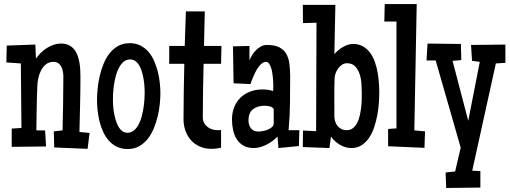

<svg xmlns="http://www.w3.org/2000/svg" viewBox="-20 -723 2506 944"><path d="M420.4 -69.3 410.6 8.8 246.6 2 244.6 -77.1 287.6 -82Q289.1 -148.4 290.3 -214.4Q291.5 -280.3 291.5 -346.7Q291.5 -358.4 289.3 -371.1Q287.1 -383.8 281.7 -394.5Q276.4 -405.3 266.8 -412.1Q257.3 -418.9 242.7 -418.9Q221.2 -418.9 206.3 -407Q191.4 -395 182.1 -377.4Q172.9 -359.9 168.5 -339.4Q164.1 -318.8 163.6 -301.8Q161.1 -246.6 160.4 -191.9Q159.7 -137.2 158.7 -82H201.7L206.5 -2.9L37.6 -1V-90.8L85.4 -93.8L82.5 -411.1L11.2 -416L13.2 -499L153.8 -503.9L156.7 -434.6Q166.5 -449.2 179.9 -462.6Q193.4 -476.1 209.5 -486.3Q225.6 -496.6 243.4 -502.7Q261.2 -508.8 279.8 -508.8Q301.8 -508.8 317.4 -501.5Q333 -494.1 343.8 -481.4Q354.5 -468.8 360.6 -452.4Q366.7 -436 370.1 -417.7Q373.5 -399.4 374.5 -380.6Q375.5 -361.8 375.5 -344.7Q375.5 -276.9 373.8 -209.5Q372.1 -142.1 370.6 -74.2Z M768.6 -265.6Q768.6 -241.2 765.6 -211.4Q762.7 -181.6 755.4 -151.1Q748 -120.6 736.1 -91.6Q724.1 -62.5 706.1 -40Q688 -17.6 663.8 -3.9Q639.6 9.8 607.4 9.8Q577.1 9.8 554.2 -1.7Q531.2 -13.2 514.6 -32Q498 -50.8 486.8 -75.7Q475.6 -100.6 469 -127.4Q462.4 -154.3 459.7 -181.6Q457 -209 457 -232.4Q457 -256.8 460 -287.1Q462.9 -317.4 470 -348.4Q477.1 -379.4 489 -408.7Q501 -438 518.8 -460.7Q536.6 -483.4 561 -497.1Q585.4 -510.7 618.2 -510.7Q647.9 -510.7 670.7 -499Q693.4 -487.3 710.2 -467.8Q727.1 -448.2 738 -422.9Q749 -397.5 755.9 -370.4Q762.7 -343.3 765.6 -315.9Q768.6 -288.6 768.6 -265.6ZM691.4 -268.6Q691.4 -278.8 690.4 -294.9Q689.5 -311 686.8 -329.1Q684.1 -347.2 679.2 -365.2Q674.3 -383.3 666.5 -397.9Q658.7 -412.6 647.2 -421.6Q635.7 -430.7 620.1 -430.7Q601.1 -430.7 587.6 -419.2Q574.2 -407.7 564.7 -389.6Q555.2 -371.6 549.3 -349.4Q543.5 -327.1 540.3 -304.9Q537.1 -282.7 536.1 -263.2Q535.2 -243.7 535.2 -231.4Q535.2 -221.2 536.1 -205.3Q537.1 -189.5 540 -171.4Q543 -153.3 548.1 -135.5Q553.2 -117.7 561 -103Q568.8 -88.4 580.1 -79.3Q591.3 -70.3 606.4 -70.3Q625 -70.3 638.4 -81.5Q651.9 -92.8 661.4 -110.6Q670.9 -128.4 676.8 -150.4Q682.6 -172.4 685.8 -194.6Q689 -216.8 690.2 -236.3Q691.4 -255.9 691.4 -268.6Z M1068.8 -497.1 1066.9 -409.2H981Q979.5 -343.8 978.3 -278.3Q977.1 -212.9 977.1 -146.5Q977.1 -130.9 983.2 -119.1Q989.3 -107.4 999.5 -99.4Q1009.8 -91.3 1022.9 -87.2Q1036.1 -83 1050.3 -83Q1054.7 -83 1058.6 -83Q1062.5 -83 1066.9 -84V2.9Q1043.5 8.8 1019 8.8Q987.3 8.8 961.9 -2.7Q936.5 -14.2 918.9 -33.9Q901.4 -53.7 891.8 -80.1Q882.3 -106.4 882.3 -136.7Q882.3 -205.1 883.5 -272.9Q884.8 -340.8 886.2 -409.2H812V-497.1H888.2L894 -667H986.8L982.9 -497.1Z M1451.7 -83 1449.7 -4.9 1349.1 4.9 1344.2 -51.8Q1334 -40.5 1320.6 -30.5Q1307.1 -20.5 1291.7 -12.5Q1276.4 -4.4 1260 0.2Q1243.7 4.9 1228 4.9Q1197.8 4.9 1177 -7.1Q1156.2 -19 1143.8 -38.8Q1131.3 -58.6 1126 -84Q1120.6 -109.4 1120.6 -135.7Q1120.6 -168.9 1131.6 -196.3Q1142.6 -223.6 1162.4 -242.9Q1182.1 -262.2 1210 -272.7Q1237.8 -283.2 1271 -283.2Q1284.2 -283.2 1297.1 -281.5Q1310.1 -279.8 1322.8 -275.4Q1323.7 -283.7 1323.7 -291Q1323.7 -298.3 1323.7 -306.6Q1323.7 -311 1323.2 -321Q1322.8 -331.1 1321.5 -343.5Q1320.3 -356 1317.9 -369.4Q1315.4 -382.8 1311.3 -393.8Q1307.1 -404.8 1301.5 -411.9Q1295.9 -418.9 1287.6 -418.9Q1278.3 -418.9 1269.5 -412.6Q1260.7 -406.2 1252.9 -396.2Q1245.1 -386.2 1238.5 -373.8Q1231.9 -361.3 1226.6 -349.1Q1221.2 -336.9 1217.3 -326.4Q1213.4 -315.9 1211.4 -309.6L1128.4 -313.5L1125.5 -495.1L1206.5 -497.1V-425.8Q1211.4 -438.5 1219.7 -452.1Q1228 -465.8 1239 -476.8Q1250 -487.8 1263.4 -494.9Q1276.9 -502 1292.5 -502Q1329.6 -502 1352.3 -490.7Q1375 -479.5 1387 -459.2Q1398.9 -439 1402.8 -410.4Q1406.7 -381.8 1406.7 -347.7Q1406.7 -281.2 1405.8 -215.3Q1404.8 -149.4 1398.9 -83ZM1325.7 -116.2V-187.5Q1318.8 -197.3 1305.4 -200.2Q1292 -203.1 1280.8 -203.1Q1245.6 -203.1 1223.6 -185.8Q1201.7 -168.5 1201.7 -130.9Q1201.7 -107.9 1213.9 -92Q1226.1 -76.2 1250.5 -76.2Q1258.3 -76.2 1271.2 -78.4Q1284.2 -80.6 1296.1 -85.4Q1308.1 -90.3 1316.9 -97.9Q1325.7 -105.5 1325.7 -116.2Z M1844.7 -267.6Q1844.7 -245.6 1842.8 -216.8Q1840.8 -188 1835.2 -157.7Q1829.6 -127.4 1820.1 -98.4Q1810.5 -69.3 1795.2 -46.4Q1779.8 -23.4 1758.3 -9.3Q1736.8 4.9 1707 4.9Q1692.4 4.9 1678 0.5Q1663.6 -3.9 1650.4 -11.7Q1637.2 -19.5 1626.2 -29.8Q1615.2 -40 1607.4 -51.8L1599.6 4.9L1468.8 0L1469.7 -81.1L1534.2 -78.1L1536.1 -611.3L1469.7 -609.4L1468.8 -699.2H1628.9L1624 -457Q1631.8 -466.3 1642.6 -475.3Q1653.3 -484.4 1665.3 -491.5Q1677.2 -498.5 1690.2 -502.7Q1703.1 -506.8 1715.8 -506.8Q1744.1 -506.8 1764.9 -494.9Q1785.6 -482.9 1800 -463.1Q1814.5 -443.4 1823.2 -418.2Q1832 -393.1 1836.7 -366.5Q1841.3 -339.8 1843 -314Q1844.7 -288.1 1844.7 -267.6ZM1758.8 -268.6Q1758.8 -287.1 1757.1 -312Q1755.4 -336.9 1748 -359.1Q1740.7 -381.3 1726.1 -396.7Q1711.4 -412.1 1685.5 -412.1Q1672.4 -412.1 1661.1 -404.5Q1649.9 -397 1641.8 -385.5Q1633.8 -374 1629.4 -360.6Q1625 -347.2 1625 -335.9Q1623.5 -290 1623.8 -244.4Q1624 -198.7 1624 -152.3Q1624 -138.2 1627.9 -125.7Q1631.8 -113.3 1639.6 -103.8Q1647.5 -94.2 1658.7 -88.6Q1669.9 -83 1684.6 -83Q1703.1 -83 1715.8 -93.3Q1728.5 -103.5 1736.8 -120.1Q1745.1 -136.7 1749.5 -157.5Q1753.9 -178.2 1756.1 -198.7Q1758.3 -219.2 1758.5 -237.8Q1758.8 -256.3 1758.8 -268.6Z M2069.8 -77.1 2066.9 3.9 1888.2 -3.9V-88.9L1929.2 -91.8V-617.2H1869.6L1871.6 -703.1H2028.8L2017.1 -82Z M2464.8 -414.1 2418 -411.1 2301.8 116.2 2341.8 118.2V199.2L2173.8 201.2L2170.9 125L2217.8 120.1L2245.1 2.9L2122.1 -425.8H2077.1L2082 -508.8L2246.1 -506.8L2248 -427.7L2205.1 -423.8L2282.2 -128.9L2338.9 -418.9L2300.8 -423.8L2295.9 -502L2464.8 -503.9Z"/></svg>

Font: Maiden Orange
Style: Regular
Weight: 400
Designer: Astigmatic (AOETI)
Foundry: Astigmatic (AOETI)
Version: Version 1.001